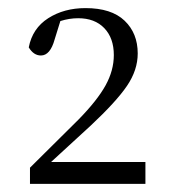

<svg xmlns="http://www.w3.org/2000/svg" viewBox="-20 -916 421 474"><path d="M261 -780Q261 -822 237.5 -846.5Q214 -871 173 -871Q151 -871 129 -864L115 -819Q104 -779 81 -779Q63 -779 51 -799Q60 -846 99 -871Q138 -896 191 -896Q255 -896 287.5 -865Q320 -834 320 -784Q320 -743 293.5 -704Q267 -665 204 -606L106 -516H339V-462H54V-502L174 -621Q220 -668 240.5 -705Q261 -742 261 -780Z"/></svg>

Font: GL-CurulMinamoto Light
Style: Regular
Weight: 300
Designer: Eunice (kana); Ryoko NISHIZUKA 西塚涼子 (ideographs); Frank Grießhammer (Latin, Greek & Cyrillic); Wenlong ZHANG
Foundry: Gutenberg Labo; Adobe
Version: Version 1.002